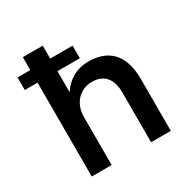

<svg xmlns="http://www.w3.org/2000/svg" viewBox="-164 -861 977 1003"><g transform="rotate(-30 324.5 -360.0)"><path d="M29 -566V-642H361V-566ZM106 0V-720H226V-439Q252 -480 294.5 -504.5Q337 -529 390 -529Q453 -529 496 -504.5Q539 -480 561 -431.5Q583 -383 583 -311V0H464V-300Q464 -362 435.5 -395Q407 -428 353 -428Q318 -428 289 -411Q260 -394 243 -362.5Q226 -331 226 -286V0Z"/></g></svg>

Font: DM Sans 11pt SemiBold
Style: Regular
Weight: 600
Version: Version 4.004;gftools[0.9.30]